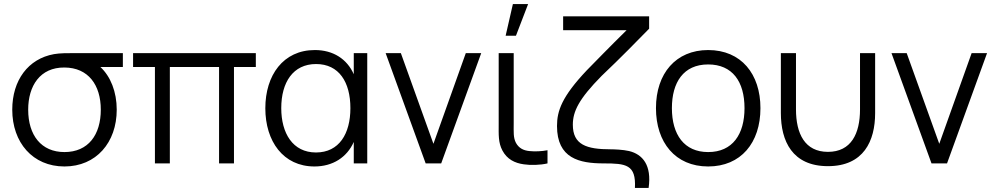

<svg xmlns="http://www.w3.org/2000/svg" viewBox="-20 -800 4872 940"><path d="M295.5 15C451 15 551.5 -102.5 551.5 -263C551.5 -351 521 -426 471.5 -472H581.5V-540H349C310.5 -540 272.5 -540 244.5 -535C118 -512.5 40 -407 40 -263C40 -102.5 140 15 295.5 15ZM295.5 -55.5C182 -55.5 118 -138 118 -263C118 -380 176.5 -470.5 295.5 -469.5C412.5 -469 473.5 -383.5 473.5 -263C473.5 -140.5 412.5 -55.5 295.5 -55.5Z M738.5 0H811.5V-472H1052.5V0H1125.5V-472H1232.5V-540H631.5V-472H738.5Z M1519.5 15C1609 15 1678.5 -29.5 1712 -105V0H1778V-540H1712V-436.5C1679 -511 1611.5 -555 1521.5 -555C1366.5 -555 1279 -431.5 1279 -270C1279 -108.5 1366.5 15 1519.5 15ZM1527 -53.5C1413 -53.5 1357 -148 1357 -270.5C1357 -396.5 1414.5 -486.5 1527.5 -486.5C1640 -486.5 1695.5 -397.5 1695.5 -270.5C1695.5 -145.5 1640.5 -53.5 1527 -53.5Z M2064 0H2140L2336 -540H2260.5L2102 -96L1942.5 -540H1868Z M2491 -780 2455.5 -625H2506L2565.5 -780ZM2544.5 4.5C2577 9.5 2625 8.5 2660.5 0V-64.5C2632.5 -59 2599.5 -57.5 2571 -60.5C2542.5 -63.5 2520.5 -74.5 2506 -100.5C2492.5 -126.5 2495 -152.5 2495 -198.5V-540H2421.5V-195.5C2421.5 -140 2419 -102.5 2439.5 -63.5C2462.5 -20 2500.5 -1.5 2544.5 4.5Z M3088.5 120H3155.5C3171.5 8.5 3126 -44.5 3060 -60.5C3030 -67.5 2987 -69 2970.5 -69C2851.5 -69 2784.5 -91 2784.5 -189.5C2784.5 -254.5 2814 -315.5 2925.5 -428.5C3020.5 -518.5 3097 -597.5 3158 -659.5V-720H2737V-652H3047.5C2963.5 -569.5 2890 -493.5 2853 -456C2730.5 -326.5 2707 -257 2707 -183C2707 -24.5 2816.5 0 2935.5 0C3044.5 0 3094.5 5.5 3088.5 120Z M3447 15C3607 15 3703 -100.5 3703 -270.5C3703 -437.5 3609 -555 3447 -555C3289 -555 3191.5 -440.5 3191.5 -270.5C3191.5 -103 3286 15 3447 15ZM3447 -55.5C3330 -55.5 3269.5 -140.5 3269.5 -270.5C3269.5 -396.5 3326 -484.5 3447 -484.5C3566 -484.5 3625 -400.5 3625 -270.5C3625 -143 3567 -55.5 3447 -55.5Z M3803 -246.5C3803 -110 3858.5 13.5 4033.5 13.5C4208.5 13.5 4264.5 -110 4264.5 -246.5V-540H4190.5V-264.5C4190.5 -145.5 4147 -56.5 4033.5 -56.5C3920.5 -56.5 3877 -145.5 3877 -264.5V-540H3803Z M4540.5 0H4616.5L4812.5 -540H4737L4578.5 -96L4419 -540H4344.5Z"/></svg>

Font: Hauora
Style: Regular
Weight: 400
Designer: Mikhail Sharanda
Foundry: WCYS & Co.
Version: Version 1.010